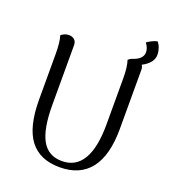

<svg xmlns="http://www.w3.org/2000/svg" viewBox="-151 -951 961 1077"><g transform="rotate(20 329.0 -413.0)"><path d="M565 -685Q573 -674 573 -658V-305Q573 -147 511 -67Q449 13 328 13Q209 13 150 -64.5Q91 -142 91 -305V-577Q91 -649 79 -684Q100 -702 125 -702Q146 -702 158.5 -690.5Q171 -679 171 -658V-302Q171 -158 209 -91Q247 -24 328 -24Q411 -24 452.5 -94.5Q494 -165 494 -302V-577Q494 -646 481 -684Q495 -696 510 -700Q564 -719 564 -759Q564 -785 544 -810Q553 -818 571.5 -827Q590 -836 604 -839Q615 -827 622 -807Q629 -787 629 -768Q629 -718 565 -685Z"/></g></svg>

Font: Arima Madurai
Style: Regular
Weight: 400
Designer: Joana Correia and Natanael Gama
Foundry: NDISCOVER
Version: Version 1.019